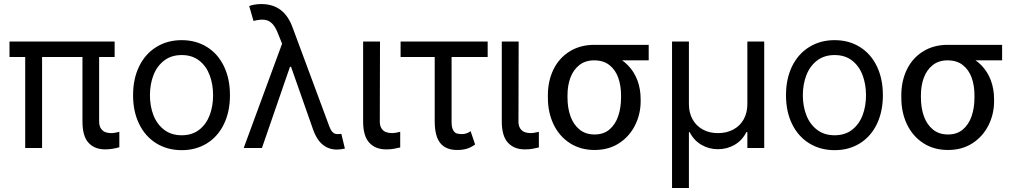

<svg xmlns="http://www.w3.org/2000/svg" viewBox="-20 -737 5059 956"><path d="M550.8 -453.1V-530.3H27.3V-453.1ZM189.5 0V-530.3H105.5V0ZM473.6 -530.3H390.6V-131.8C390.6 -83 400.7 -47.7 420.9 -25.9C441.1 -4.1 468.8 6.8 503.9 6.8C526 6.8 549.5 3.3 574.2 -3.9V-81.1H573.2C572.6 -81.1 572.3 -80.7 572.3 -80.1C567.1 -78.8 560.9 -77.5 553.7 -76.2C546.5 -74.9 539.7 -74.2 533.2 -74.2C522.8 -74.2 513.2 -75.8 504.4 -79.1C495.6 -82.4 488.3 -88.4 482.4 -97.2C476.6 -106 473.6 -117.8 473.6 -132.8Z M758.3 -23.4C795.1 -0.7 837.2 10.7 884.8 10.7C932.3 10.7 974.3 -0.7 1010.7 -23.4C1047.2 -46.2 1075.4 -78.3 1095.2 -119.6C1115.1 -161 1125 -208.7 1125 -262.7C1125 -317.4 1115.1 -365.4 1095.2 -406.7C1075.4 -448.1 1047.2 -480.1 1010.7 -502.9C974.3 -525.7 932.3 -537.1 884.8 -537.1C837.2 -537.1 795.1 -525.7 758.3 -502.9C721.5 -480.1 693 -448.1 672.9 -406.7C652.7 -365.4 642.6 -317.4 642.6 -262.7C642.6 -208.7 652.7 -161 672.9 -119.6C693 -78.3 721.5 -46.2 758.3 -23.4ZM971.7 -90.8C948.2 -72.6 919.3 -63.5 884.8 -63.5C850.3 -63.5 821.1 -72.6 797.4 -90.8C773.6 -109 755.9 -133.1 744.1 -163.1C732.4 -193 726.6 -226.2 726.6 -262.7C726.6 -299.2 732.4 -332.5 744.1 -362.8C755.9 -393.1 773.6 -417.3 797.4 -435.5C821.1 -453.8 850.3 -462.9 884.8 -462.9C919.3 -462.9 948.2 -453.8 971.7 -435.5C995.1 -417.3 1012.5 -393.1 1023.9 -362.8C1035.3 -332.5 1041 -299.2 1041 -262.7C1041 -226.2 1035.3 -193 1023.9 -163.1C1012.5 -133.1 995.1 -109 971.7 -90.8Z M1608.4 -2.9C1623.4 4.2 1640 7.8 1658.2 7.8C1664.1 7.8 1670.4 7.3 1677.2 6.3C1684.1 5.4 1690.8 4.2 1697.3 2.9L1679.7 -70.3C1673.2 -70.3 1666.7 -70 1660.2 -69.3C1652.3 -69.3 1645.8 -71.3 1640.6 -75.2C1635.4 -79.1 1631.3 -83.7 1628.4 -88.9C1625.5 -94.1 1622.4 -100.9 1619.1 -109.4L1438.5 -595.7C1424.2 -636.7 1404 -667.2 1377.9 -687C1351.9 -706.9 1319.7 -716.8 1281.2 -716.8C1268.9 -716.8 1257.3 -715.8 1246.6 -713.9C1235.8 -711.9 1227.2 -709.6 1220.7 -707L1242.2 -632.8C1265.6 -638.7 1284.7 -640.5 1299.3 -638.2C1314 -635.9 1326.7 -628.9 1337.4 -617.2C1348.1 -605.5 1358.1 -587.2 1367.2 -562.5L1388.7 -508.8L1414.1 -447.3L1540 -88.9C1547.9 -67.4 1557.5 -49.5 1568.8 -35.2C1580.2 -20.8 1593.4 -10.1 1608.4 -2.9ZM1400.4 -562.5 1193.4 0H1284.2L1423.8 -404.3H1435.5Z M1872.1 -530.3H1788.1V-131.8C1788.1 -83.7 1798.3 -48.5 1818.8 -26.4C1839.4 -4.2 1867.2 6.8 1902.3 6.8C1917.3 6.8 1930.2 5.9 1940.9 3.9C1951.7 2 1962.2 -0.3 1972.7 -2.9V-81.1C1972 -81.1 1969.7 -80.4 1965.8 -79.1C1951.5 -75.8 1940.4 -74.2 1932.6 -74.2C1921.5 -74.2 1911.5 -75.8 1902.3 -79.1C1893.2 -82.4 1885.7 -88.4 1879.9 -97.2C1874 -106 1871.1 -117.8 1871.1 -132.8Z M2408.2 -453.1V-530.3H1974.6V-453.1ZM2228.5 -530.3H2144.5V-133.8C2144.5 -83.7 2153.8 -47.2 2172.4 -24.4C2190.9 -1.6 2218.8 9.8 2255.9 9.8C2273.4 9.8 2289.2 7.8 2303.2 3.9C2317.2 0 2331.4 -7.2 2345.7 -17.6L2323.2 -84C2318.7 -80.1 2312.5 -76.7 2304.7 -73.7C2296.9 -70.8 2289.1 -69.3 2281.2 -69.3C2270.8 -69.3 2262 -70.3 2254.9 -72.3C2247.7 -74.2 2241.5 -79.8 2236.3 -88.9C2231.1 -98 2228.5 -111.7 2228.5 -129.9Z M2562.5 -530.3H2478.5V-131.8C2478.5 -83.7 2488.8 -48.5 2509.3 -26.4C2529.8 -4.2 2557.6 6.8 2592.8 6.8C2607.7 6.8 2620.6 5.9 2631.3 3.9C2642.1 2 2652.7 -0.3 2663.1 -2.9V-81.1C2662.4 -81.1 2660.2 -80.4 2656.2 -79.1C2641.9 -75.8 2630.9 -74.2 2623 -74.2C2612 -74.2 2601.9 -75.8 2592.8 -79.1C2583.7 -82.4 2576.2 -88.4 2570.3 -97.2C2564.5 -106 2561.5 -117.8 2561.5 -132.8Z M2735.8 -391.1C2717.3 -353 2708 -310.2 2708 -262.7V-251C2708 -201.5 2717.4 -157.1 2736.3 -117.7C2755.2 -78.3 2782.2 -47.2 2817.4 -24.4C2852.5 -1.6 2893.6 9.8 2940.4 9.8C2987.3 9.8 3028 -1.5 3062.5 -23.9C3097 -46.4 3123.5 -76.2 3142.1 -113.3C3160.6 -150.4 3169.9 -190.1 3169.9 -232.4V-242.2C3169.9 -276.7 3164.6 -308.3 3153.8 -336.9C3143.1 -365.6 3127.4 -390.5 3106.9 -411.6C3086.4 -432.8 3062.2 -448.9 3034.2 -460C3027.7 -463.2 3021.2 -466.6 3014.6 -470.2C3008.1 -473.8 3002.1 -477.4 2996.6 -481C2991 -484.5 2986 -488 2981.4 -491.2C2973 -498.4 2965.5 -503.7 2959 -507.3C2952.5 -510.9 2945.6 -513 2938.5 -513.7C2892.3 -513.7 2851.6 -502.8 2816.4 -481C2781.2 -459.1 2754.4 -429.2 2735.8 -391.1ZM2820.3 -158.7C2810.5 -186.4 2805.7 -217.1 2805.7 -251V-262.7C2805.7 -295.2 2810.5 -324.5 2820.3 -350.6C2830.1 -376.6 2844.9 -397.5 2864.7 -413.1C2884.6 -428.7 2909.2 -436.5 2938.5 -436.5C2969.1 -436.5 2994.3 -428.7 3014.2 -413.1C3034 -397.5 3048.7 -376.6 3058.1 -350.6C3067.5 -324.5 3072.3 -295.2 3072.3 -262.7V-251C3072.3 -217.1 3067.5 -186.4 3058.1 -158.7C3048.7 -131 3034.2 -108.9 3014.6 -92.3C2995.1 -75.7 2970.4 -67.4 2940.4 -67.4C2910.5 -67.4 2885.4 -75.7 2865.2 -92.3C2845.1 -108.9 2830.1 -131 2820.3 -158.7ZM3210 -436.5V-513.7H2938.5V-436.5Z M3326.2 -530.3V199.2H3410.2V-79.1H3414.1C3427.7 -51.8 3447.1 -30.8 3472.2 -16.1C3497.2 -1.5 3524.7 5.9 3554.7 5.9C3585.3 5.9 3613.1 -1.5 3638.2 -16.1C3663.2 -30.8 3682.6 -51.8 3696.3 -79.1H3701.2V0H3785.2V-530.3H3701.2V-217.8C3701.2 -189.8 3695.1 -164.9 3683.1 -143.1C3671.1 -121.3 3654 -104.3 3631.8 -92.3C3609.7 -80.2 3584 -74.2 3554.7 -74.2C3526 -74.2 3500.8 -80.2 3479 -92.3C3457.2 -104.3 3440.3 -121.3 3428.2 -143.1C3416.2 -164.9 3410.2 -189.8 3410.2 -217.8V-530.3Z M4009.3 -23.4C4046.1 -0.7 4088.2 10.7 4135.7 10.7C4183.3 10.7 4225.3 -0.7 4261.7 -23.4C4298.2 -46.2 4326.3 -78.3 4346.2 -119.6C4366 -161 4376 -208.7 4376 -262.7C4376 -317.4 4366 -365.4 4346.2 -406.7C4326.3 -448.1 4298.2 -480.1 4261.7 -502.9C4225.3 -525.7 4183.3 -537.1 4135.7 -537.1C4088.2 -537.1 4046.1 -525.7 4009.3 -502.9C3972.5 -480.1 3944 -448.1 3923.8 -406.7C3903.6 -365.4 3893.6 -317.4 3893.6 -262.7C3893.6 -208.7 3903.6 -161 3923.8 -119.6C3944 -78.3 3972.5 -46.2 4009.3 -23.4ZM4222.7 -90.8C4199.2 -72.6 4170.2 -63.5 4135.7 -63.5C4101.2 -63.5 4072.1 -72.6 4048.3 -90.8C4024.6 -109 4006.8 -133.1 3995.1 -163.1C3983.4 -193 3977.5 -226.2 3977.5 -262.7C3977.5 -299.2 3983.4 -332.5 3995.1 -362.8C4006.8 -393.1 4024.6 -417.3 4048.3 -435.5C4072.1 -453.8 4101.2 -462.9 4135.7 -462.9C4170.2 -462.9 4199.2 -453.8 4222.7 -435.5C4246.1 -417.3 4263.5 -393.1 4274.9 -362.8C4286.3 -332.5 4292 -299.2 4292 -262.7C4292 -226.2 4286.3 -193 4274.9 -163.1C4263.5 -133.1 4246.1 -109 4222.7 -90.8Z M4495.6 -391.1C4477.1 -353 4467.8 -310.2 4467.8 -262.7V-251C4467.8 -201.5 4477.2 -157.1 4496.1 -117.7C4515 -78.3 4542 -47.2 4577.1 -24.4C4612.3 -1.6 4653.3 9.8 4700.2 9.8C4747.1 9.8 4787.8 -1.5 4822.3 -23.9C4856.8 -46.4 4883.3 -76.2 4901.9 -113.3C4920.4 -150.4 4929.7 -190.1 4929.7 -232.4V-242.2C4929.7 -276.7 4924.3 -308.3 4913.6 -336.9C4902.8 -365.6 4887.2 -390.5 4866.7 -411.6C4846.2 -432.8 4821.9 -448.9 4793.9 -460C4787.4 -463.2 4780.9 -466.6 4774.4 -470.2C4767.9 -473.8 4761.9 -477.4 4756.3 -481C4750.8 -484.5 4745.8 -488 4741.2 -491.2C4732.7 -498.4 4725.3 -503.7 4718.8 -507.3C4712.2 -510.9 4705.4 -513 4698.2 -513.7C4652 -513.7 4611.3 -502.8 4576.2 -481C4541 -459.1 4514.2 -429.2 4495.6 -391.1ZM4580.1 -158.7C4570.3 -186.4 4565.4 -217.1 4565.4 -251V-262.7C4565.4 -295.2 4570.3 -324.5 4580.1 -350.6C4589.8 -376.6 4604.7 -397.5 4624.5 -413.1C4644.4 -428.7 4668.9 -436.5 4698.2 -436.5C4728.8 -436.5 4754.1 -428.7 4773.9 -413.1C4793.8 -397.5 4808.4 -376.6 4817.9 -350.6C4827.3 -324.5 4832 -295.2 4832 -262.7V-251C4832 -217.1 4827.3 -186.4 4817.9 -158.7C4808.4 -131 4793.9 -108.9 4774.4 -92.3C4754.9 -75.7 4730.1 -67.4 4700.2 -67.4C4670.2 -67.4 4645.2 -75.7 4625 -92.3C4604.8 -108.9 4589.8 -131 4580.1 -158.7ZM4969.7 -436.5V-513.7H4698.2V-436.5Z"/></svg>

Font: Pretendard Variable
Style: Regular
Weight: 400
Designer: Base glyphs from Inter by Rasmus Andersson; Hangeul glyphs from Noto Sans CJK(Source Han Sans) by Jang Soo-young and Kan
Foundry: Kil Hyung-jin
Version: Version 1.309;Glyphs 3.2 (3225)